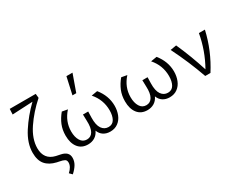

<svg xmlns="http://www.w3.org/2000/svg" viewBox="-102 -1244 2468 1971"><g transform="rotate(-30 1132.0 -258.0)"><path d="M332 68Q332 40 313.5 29.5Q295 19 253 11Q247 10 228 6Q146 -13 104 -62.5Q62 -112 62 -202Q62 -316 139 -435.5Q216 -555 323 -658L81 -646L84 -711H392L397 -661Q283 -560 205 -444Q127 -328 127 -218Q127 -153 158 -111.5Q189 -70 252 -55Q261 -53 304.5 -44Q348 -35 370 -13Q392 9 392 46Q392 86 371 122Q350 158 309 195L279 165Q332 117 332 68Z M443 -186Q443 -254 466 -310.5Q489 -367 533 -420L599 -408Q514 -314 514 -194Q514 -128 540 -85Q566 -42 615 -42Q663 -42 687.5 -84.5Q712 -127 708 -210L706 -285H768L766 -214Q764 -126 793 -84Q822 -42 871 -42Q919 -42 942 -82Q965 -122 965 -186Q965 -312 881 -408L952 -420Q1033 -320 1033 -201Q1033 -145 1014 -97Q995 -49 956.5 -20.5Q918 8 864 8Q817 8 783.5 -14Q750 -36 735 -77Q715 -34 680 -13Q645 8 600 8Q525 8 484 -44.5Q443 -97 443 -186ZM756 -711H828L756 -509H711Z M1147 -186Q1147 -254 1170 -310.5Q1193 -367 1237 -420L1303 -408Q1218 -314 1218 -194Q1218 -128 1244 -85Q1270 -42 1319 -42Q1367 -42 1391.5 -84.5Q1416 -127 1412 -210L1410 -285H1472L1470 -214Q1468 -126 1497 -84Q1526 -42 1575 -42Q1623 -42 1646 -82Q1669 -122 1669 -186Q1669 -312 1585 -408L1656 -420Q1737 -320 1737 -201Q1737 -145 1718 -97Q1699 -49 1660.5 -20.5Q1622 8 1568 8Q1521 8 1487.5 -14Q1454 -36 1439 -77Q1419 -34 1384 -13Q1349 8 1304 8Q1229 8 1188 -44.5Q1147 -97 1147 -186Z M1817 -409 1889 -421Q1968 -244 2027 -58Q2121 -224 2155 -414H2226Q2176 -193 2053 0H1991Q1918 -207 1817 -409Z"/></g></svg>

Font: QiushuiShotai Bright
Style: Regular
Weight: 400
Designer: Christian Thalmann (Catharsis Fonts)
Version: Version 1.250;